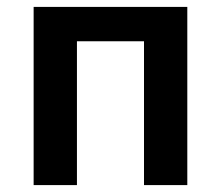

<svg xmlns="http://www.w3.org/2000/svg" viewBox="-20 -536 640 556"><path d="M77.4 0H202.8V-416.5H397V0H522.4V-516H77.4Z"/></svg>

Font: Margiela Mono SemiBold
Style: Regular
Weight: 600
Designer: Mike Abbink, Paul van der Laan, Pieter van Rosmalen
Foundry: Bold Monday
Version: Version 2.003 2021